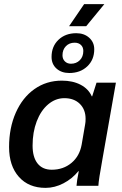

<svg xmlns="http://www.w3.org/2000/svg" viewBox="-20 -901 593 931"><path d="M388 -881H486L398 -774H315ZM230 -625Q230 -676 263.5 -708Q297 -740 350 -740Q388 -740 412.5 -718Q437 -696 437 -662Q437 -611 403 -579Q369 -547 316 -547Q278 -547 254 -568.5Q230 -590 230 -625ZM384 -654Q384 -672 372.5 -683Q361 -694 342 -694Q316 -694 299.5 -677Q283 -660 283 -633Q283 -615 294.5 -603.5Q306 -592 324 -592Q350 -592 367 -609Q384 -626 384 -654ZM24 -188Q24 -281 56.5 -354.5Q89 -428 147 -469Q205 -510 280 -510Q333 -510 371 -490Q409 -470 425 -434H427L448 -500H542L477 -131Q458 -27 457 0H351Q352 -21 362 -71H360Q330 -34 287.5 -12Q245 10 201 10Q119 10 71.5 -43.5Q24 -97 24 -188ZM376 -200 393 -299Q395 -308 395 -325Q395 -370 367 -397.5Q339 -425 292 -425Q249 -425 213.5 -395Q178 -365 158 -312.5Q138 -260 138 -195Q138 -139 162 -108.5Q186 -78 231 -78Q287 -78 326.5 -111Q366 -144 376 -200Z"/></svg>

Font: Sarabun SemiBold
Style: Italic
Weight: 600
Italic angle: -10°
Designer: Suppakit Chalermlarp | Katatrad Co.,Ltd.
Foundry: Cadson Demak Co.,Ltd.
Version: Version 1.000; ttfautohint (v1.6)